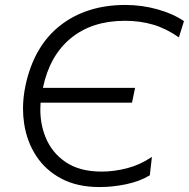

<svg xmlns="http://www.w3.org/2000/svg" viewBox="-20 -746 764 776"><path d="M382.5 10Q292.5 10 228.5 -23.8Q164.5 -57.5 126.5 -115.5Q88.5 -173.5 77.5 -247Q73 -276.5 73 -307Q73 -352.5 83 -400Q117 -559.5 223.2 -642.8Q329.5 -726 487 -726Q553.5 -726 616.8 -708.2Q680 -690.5 723.5 -660.5L703 -595Q651.5 -631 598.5 -646.5Q545.5 -662 485 -662Q352 -662 266.2 -591.5Q180.5 -521 153.5 -391H526L513.5 -331H144Q143 -316.5 143 -303Q143 -244 163.5 -193Q188.5 -129.5 245.2 -91Q302 -52.5 390.5 -52.5Q441.5 -52.5 494.2 -66.2Q547 -80 594 -112L585.5 -37.5Q545 -13 490.5 -1.5Q436 10 382.5 10Z"/></svg>

Font: Heraclito Light
Style: Italic
Weight: 300
Italic angle: -12°
Designer: Kostas Bartsokas (font) & Cristiano Sobral (main changes)
Foundry: Kostas Bartsokas (font) & Cristiano Sobral (main changes)
Version: Version 1.00;July 8, 2020;FontCreator 13.0.0.2655 64-bit